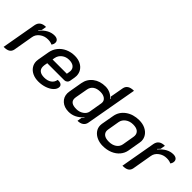

<svg xmlns="http://www.w3.org/2000/svg" viewBox="68 -1477 2254 2254"><g transform="rotate(45 1194.5 -350.0)"><path d="M175 -308 132 -59Q125 -24 98.5 -7.5Q72 9 20 9L97 -428Q112 -509 207 -509L197 -449Q186 -438 168 -418L173 -414Q255 -509 348 -509Q380 -509 398 -495Q416 -481 416 -456Q416 -430 398 -407Q371 -422 326 -422Q270 -422 226.5 -389.5Q183 -357 175 -308Z M410 -144Q410 -160 413 -175L438 -318Q448 -374 482.5 -417.5Q517 -461 570.5 -485Q624 -509 687 -509Q740 -509 781 -489Q822 -469 844.5 -434Q867 -399 867 -354Q867 -339 864 -322L853 -260Q850 -242 834.5 -230Q819 -218 800 -218H518L511 -180Q509 -171 509 -155Q509 -115 535 -94Q561 -73 611 -73Q666 -73 701 -97.5Q736 -122 743 -166Q777 -169 797 -157Q817 -145 817 -122Q817 -88 786.5 -57.5Q756 -27 704.5 -9Q653 9 596 9Q541 9 499 -10.5Q457 -30 433.5 -65Q410 -100 410 -144ZM768 -293 773 -322Q776 -336 776 -347Q776 -385 749 -406.5Q722 -428 673 -428Q621 -428 583 -398.5Q545 -369 536 -322L531 -293Z M934 -136Q934 -151 937 -167L966 -334Q980 -414 1042.5 -461.5Q1105 -509 1196 -509Q1238 -509 1275 -491.5Q1312 -474 1337 -443L1341 -448Q1332 -461 1323 -469L1353 -636Q1367 -709 1467 -709L1353 -67Q1347 -31 1319.5 -11Q1292 9 1247 9L1256 -47Q1274 -65 1280 -73L1277 -77Q1235 -33 1191.5 -12Q1148 9 1098 9Q1025 9 979.5 -31.5Q934 -72 934 -136ZM1272 -168 1300 -333Q1301 -338 1301 -348Q1301 -381 1272.5 -401.5Q1244 -422 1198 -422Q1142 -422 1108 -398Q1074 -374 1066 -329L1038 -173Q1036 -157 1036 -151Q1036 -78 1139 -78Q1189 -78 1227 -104Q1265 -130 1272 -168Z M1473 -143Q1473 -159 1475 -168L1503 -325Q1517 -408 1586.5 -458.5Q1656 -509 1756 -509Q1813 -509 1856.5 -488Q1900 -467 1923.5 -431.5Q1947 -396 1947 -353Q1947 -339 1944 -325L1917 -168Q1908 -117 1874 -76.5Q1840 -36 1786 -13.5Q1732 9 1664 9Q1612 9 1568 -10.5Q1524 -30 1498.5 -64.5Q1473 -99 1473 -143ZM1820 -174 1845 -321Q1847 -335 1847 -342Q1847 -380 1820 -401.5Q1793 -423 1740 -423Q1685 -423 1646 -394.5Q1607 -366 1599 -321L1574 -174Q1572 -160 1572 -155Q1572 -119 1599 -98Q1626 -77 1680 -77Q1736 -77 1774 -103Q1812 -129 1820 -174Z M2148 -308 2105 -59Q2098 -24 2071.5 -7.5Q2045 9 1993 9L2070 -428Q2085 -509 2180 -509L2170 -449Q2159 -438 2141 -418L2146 -414Q2228 -509 2321 -509Q2353 -509 2371 -495Q2389 -481 2389 -456Q2389 -430 2371 -407Q2344 -422 2299 -422Q2243 -422 2199.5 -389.5Q2156 -357 2148 -308Z"/></g></svg>

Font: K2D Medium
Style: Italic
Weight: 500
Italic angle: -10°
Designer: Katatrad Aksorn Co.,Ltd.
Foundry: Cadson Demak Co.,Ltd.
Version: Version 1.000; ttfautohint (v1.6)